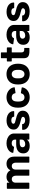

<svg xmlns="http://www.w3.org/2000/svg" viewBox="1824 -2514 698 4387"><g transform="rotate(-90 2173.5 -321.0)"><path d="M53 -11V-502Q53 -507 56 -510.5Q59 -514 64 -514H180Q185 -514 188.5 -510.5Q192 -507 192 -502V-459Q192 -455 194 -454.5Q196 -454 197 -458Q238 -522 327 -522Q377 -522 415 -500Q453 -478 473 -437Q475 -430 478 -437Q499 -479 536.5 -500.5Q574 -522 623 -522Q700 -522 744 -474.5Q788 -427 788 -343V-11Q788 -6 785 -3Q782 0 777 0H662Q657 0 653.5 -3Q650 -6 650 -11V-313Q650 -353 628.5 -377.5Q607 -402 572 -402Q536 -402 513.5 -378Q491 -354 491 -314V-11Q491 -6 488 -3Q485 0 480 0H364Q359 0 355.5 -3Q352 -6 352 -11V-313Q352 -353 330 -377.5Q308 -402 273 -402Q239 -402 217 -381Q195 -360 192 -324V-11Q192 -6 188.5 -3Q185 0 180 0H64Q60 0 56.5 -3.5Q53 -7 53 -11Z M862 -139Q862 -216 916 -258.5Q970 -301 1070 -301H1173Q1177 -301 1177 -305V-330Q1177 -364 1156 -383.5Q1135 -403 1095 -403Q1064 -403 1043 -391.5Q1022 -380 1017 -360Q1012 -348 1003 -350L885 -366Q872 -368 874 -374Q878 -417 908 -450.5Q938 -484 986 -503Q1034 -522 1093 -522Q1159 -522 1209.5 -499.5Q1260 -477 1288 -438Q1316 -399 1316 -351V-11Q1316 -7 1313 -3.5Q1310 0 1305 0H1189Q1184 0 1180.5 -3Q1177 -6 1177 -11V-48Q1177 -52 1175 -52.5Q1173 -53 1172 -49Q1130 8 1035 8Q955 8 908.5 -30Q862 -68 862 -139ZM1074 -94Q1118 -94 1147.5 -117Q1177 -140 1177 -176V-216Q1177 -220 1173 -220H1100Q1053 -220 1027.5 -203Q1002 -186 1002 -154Q1002 -126 1021 -110Q1040 -94 1074 -94Z M1400 -142V-154Q1400 -159 1403.5 -162Q1407 -165 1411 -165H1522Q1527 -165 1530 -162Q1533 -159 1533 -154V-148Q1533 -126 1558.5 -111Q1584 -96 1620 -96Q1655 -96 1676 -109.5Q1697 -123 1697 -145Q1697 -164 1680 -174Q1662 -185 1609 -198Q1542 -213 1509 -228Q1459 -249 1432.5 -280Q1406 -311 1406 -360Q1406 -434 1463.5 -477.5Q1521 -521 1615 -521Q1679 -521 1727 -500.5Q1775 -480 1801.5 -443.5Q1828 -407 1828 -362V-358Q1828 -353 1825 -349.5Q1822 -346 1817 -346H1710Q1705 -346 1701.5 -349.5Q1698 -353 1698 -358V-361Q1698 -384 1675.5 -398Q1653 -412 1616 -412Q1581 -412 1560 -399.5Q1539 -387 1539 -365Q1539 -340 1569 -328Q1590 -319 1633 -310Q1697 -295 1718 -287Q1776 -268 1806.5 -235Q1837 -202 1837 -150Q1837 -76 1778.5 -34.5Q1720 7 1621 7Q1555 7 1504.5 -12Q1454 -31 1427 -65Q1400 -99 1400 -142Z M1923 -142Q1906 -186 1906 -259Q1906 -331 1923 -376Q1946 -444 2005 -483Q2064 -522 2143 -522Q2222 -522 2282.5 -482.5Q2343 -443 2364 -381Q2373 -359 2373 -346V-344Q2373 -335 2362 -333L2247 -316H2245Q2239 -316 2235 -325L2233 -336Q2227 -367 2202.5 -385Q2178 -403 2143 -403Q2109 -403 2087 -387Q2065 -371 2056 -341Q2046 -312 2046 -258Q2046 -207 2056 -176Q2066 -144 2088 -127.5Q2110 -111 2143 -111Q2175 -111 2198.5 -128Q2222 -145 2230 -174L2233 -184Q2235 -195 2246 -193L2360 -175Q2370 -174 2370 -164Q2370 -154 2365 -137Q2343 -69 2283 -30.5Q2223 8 2143 8Q2064 8 2005.5 -32Q1947 -72 1923 -142Z M2448 -159Q2436 -201 2436 -258Q2436 -322 2449 -362Q2471 -437 2530.5 -479.5Q2590 -522 2675 -522Q2758 -522 2816 -480Q2874 -438 2897 -363Q2911 -318 2911 -260Q2911 -204 2899 -162Q2879 -83 2819 -37.5Q2759 8 2674 8Q2589 8 2529 -36.5Q2469 -81 2448 -159ZM2582 -188Q2591 -152 2615 -131.5Q2639 -111 2674 -111Q2707 -111 2730.5 -131.5Q2754 -152 2764 -188Q2771 -216 2771 -258Q2771 -300 2764 -328Q2755 -363 2731 -383Q2707 -403 2673 -403Q2639 -403 2615.5 -383.5Q2592 -364 2582 -328Q2576 -301 2576 -258Q2576 -217 2582 -188Z M3036 -128V-397Q3036 -402 3031 -402H2973Q2968 -402 2965 -405Q2962 -408 2962 -413V-502Q2962 -514 2973 -514H3031Q3036 -514 3036 -519V-638Q3036 -643 3039 -646.5Q3042 -650 3047 -650H3158Q3163 -650 3166 -646.5Q3169 -643 3169 -638V-519Q3169 -514 3174 -514H3271Q3276 -514 3279.5 -510.5Q3283 -507 3283 -502V-413Q3283 -408 3279.5 -405Q3276 -402 3271 -402H3174Q3169 -402 3169 -397V-183Q3169 -117 3227 -117H3261Q3272 -117 3272 -106V-11Q3272 0 3261 1Q3236 2 3200 2Q3114 2 3075.5 -26.5Q3037 -55 3036 -128Z M3343 -139Q3343 -216 3397 -258.5Q3451 -301 3551 -301H3654Q3658 -301 3658 -305V-330Q3658 -364 3637 -383.5Q3616 -403 3576 -403Q3545 -403 3524 -391.5Q3503 -380 3498 -360Q3493 -348 3484 -350L3366 -366Q3353 -368 3355 -374Q3359 -417 3389 -450.5Q3419 -484 3467 -503Q3515 -522 3574 -522Q3640 -522 3690.5 -499.5Q3741 -477 3769 -438Q3797 -399 3797 -351V-11Q3797 -7 3794 -3.5Q3791 0 3786 0H3670Q3665 0 3661.5 -3Q3658 -6 3658 -11V-48Q3658 -52 3656 -52.5Q3654 -53 3653 -49Q3611 8 3516 8Q3436 8 3389.5 -30Q3343 -68 3343 -139ZM3555 -94Q3599 -94 3628.5 -117Q3658 -140 3658 -176V-216Q3658 -220 3654 -220H3581Q3534 -220 3508.5 -203Q3483 -186 3483 -154Q3483 -126 3502 -110Q3521 -94 3555 -94Z M3881 -142V-154Q3881 -159 3884.5 -162Q3888 -165 3892 -165H4003Q4008 -165 4011 -162Q4014 -159 4014 -154V-148Q4014 -126 4039.5 -111Q4065 -96 4101 -96Q4136 -96 4157 -109.5Q4178 -123 4178 -145Q4178 -164 4161 -174Q4143 -185 4090 -198Q4023 -213 3990 -228Q3940 -249 3913.5 -280Q3887 -311 3887 -360Q3887 -434 3944.5 -477.5Q4002 -521 4096 -521Q4160 -521 4208 -500.5Q4256 -480 4282.5 -443.5Q4309 -407 4309 -362V-358Q4309 -353 4306 -349.5Q4303 -346 4298 -346H4191Q4186 -346 4182.5 -349.5Q4179 -353 4179 -358V-361Q4179 -384 4156.5 -398Q4134 -412 4097 -412Q4062 -412 4041 -399.5Q4020 -387 4020 -365Q4020 -340 4050 -328Q4071 -319 4114 -310Q4178 -295 4199 -287Q4257 -268 4287.5 -235Q4318 -202 4318 -150Q4318 -76 4259.5 -34.5Q4201 7 4102 7Q4036 7 3985.5 -12Q3935 -31 3908 -65Q3881 -99 3881 -142Z"/></g></svg>

Font: Barlow GEO Bold
Style: Regular
Weight: 700
Designer: Jeremy Tribby
Foundry: Tribby Type
Version: Version 1.408